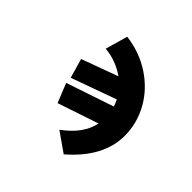

<svg xmlns="http://www.w3.org/2000/svg" viewBox="-155 -698 909 909"><g transform="rotate(45 300.0 -243.0)"><path d="M400 -159.5 194.5 -90.5 155.5 -187 394.5 -267.5Q387.5 -287.5 380.5 -301L153.5 -219.5L125.5 -317L308.5 -384Q248 -427 173.5 -434L205.5 -546Q299.5 -534 373.2 -485.2Q447 -436.5 488 -362.8Q529 -289 529 -205.5Q529 -63 386.5 60.5L289.5 -7.5Q336.5 -41.5 363.8 -79.2Q391 -117 400 -159.5Z"/></g></svg>

Font: JuliaMono Black
Style: Italic
Weight: 900
Italic angle: -9°
Monospace: yes
Designer: cormullion
Foundry: corm
Version: Version 0.057; ttfautohint (v1.8.4)